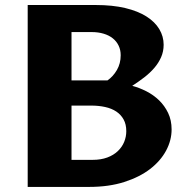

<svg xmlns="http://www.w3.org/2000/svg" viewBox="-20 -735 746 755"><path d="M500 -397.5Q527.8 -390.1 555.7 -376Q583.5 -361.8 605.5 -340.6Q627.4 -319.3 641.1 -290.8Q654.8 -262.2 654.8 -226.1Q654.8 -183.1 633.1 -142.6Q611.3 -102.1 570.1 -70.3Q528.8 -38.6 468.5 -19.3Q408.2 0 330.6 0H88.9V-715.3H356.4Q422.4 -715.3 472.4 -703.4Q522.5 -691.4 555.9 -670.2Q589.4 -648.9 606.4 -620.4Q623.5 -591.8 623.5 -559.1Q623.5 -532.7 613.5 -510Q603.5 -487.3 586.7 -467.8Q569.8 -448.2 547.4 -430.9Q524.9 -413.6 500 -397.5ZM261.2 -106.4H344.2Q377 -106.4 401.9 -115.7Q426.8 -125 443.4 -140.9Q460 -156.7 468.3 -177Q476.6 -197.3 476.6 -219.2Q476.6 -246.1 466.1 -265.1Q455.6 -284.2 437.3 -296.4Q418.9 -308.6 393.6 -314.2Q368.2 -319.8 338.9 -319.8H261.2ZM402.8 -418.9Q424.8 -434.1 439.7 -459.7Q454.6 -485.4 454.6 -517.6Q454.6 -538.6 446.5 -555.4Q438.5 -572.3 423.6 -584.2Q408.7 -596.2 387.5 -602.5Q366.2 -608.9 340.3 -608.9H261.2V-418.9Z"/></svg>

Font: Proza Libre
Style: Bold
Weight: 700
Designer: Jasper de Waard
Foundry: Jasper de Waard
Version: Version 1.000; ttfautohint (v1.4.1.8-43bc)